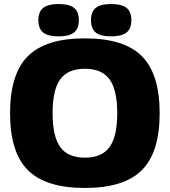

<svg xmlns="http://www.w3.org/2000/svg" viewBox="-20 -910 840 950"><path d="M117.9 -632.1Q206.1 -720.2 399.9 -720.2Q593.8 -720.2 681.9 -632.1Q770 -543.9 770 -350.1Q770 -156.2 681.9 -68.1Q593.8 20 399.9 20Q206.1 20 117.9 -68.1Q29.8 -156.2 29.8 -350.1Q29.8 -543.9 117.9 -632.1ZM278.1 -182.4Q315.9 -129.9 399.9 -129.9Q483.9 -129.9 522 -182.4Q560.1 -234.9 560.1 -350.1Q560.1 -465.3 522 -517.6Q483.9 -569.8 399.9 -569.8Q315.9 -569.8 278.1 -517.6Q240.2 -465.3 240.2 -350.1Q240.2 -234.9 278.1 -182.4ZM193.8 -871.1Q217.8 -890.1 270 -890.1Q322.3 -890.1 346.2 -871.1Q370.1 -852.1 370.1 -810.1Q370.1 -768.1 346.2 -749Q322.3 -730 270 -730Q217.8 -730 193.8 -749Q169.9 -768.1 169.9 -810.1Q169.9 -852.1 193.8 -871.1ZM453.9 -871.1Q477.5 -890.1 529.8 -890.1Q582 -890.1 606 -871.1Q629.9 -852.1 629.9 -810.1Q629.9 -768.1 606 -749Q582 -730 529.8 -730Q477.5 -730 453.9 -749Q430.2 -768.1 430.2 -810.1Q430.2 -852.1 453.9 -871.1Z"/></svg>

Font: Fivo Sans Heavy
Style: Regular
Weight: 900
Designer: Alexander Slobzheninov
Foundry: Alexander Slobzheninov
Version: 1.0